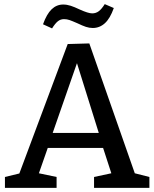

<svg xmlns="http://www.w3.org/2000/svg" viewBox="-20 -913 750 933"><path d="M414 -702 635 -71 706 -53V0H437V-53L521 -71L481 -194H212L169 -71L255 -53V0H4V-53L74 -70L309 -699ZM460 -267 354 -606 236 -267ZM189 -795Q207 -845 231 -868Q255 -891 287 -891Q305 -891 323.5 -885Q342 -879 367 -867Q409 -848 428 -848Q446 -848 460 -858.5Q474 -869 489 -893L533 -874Q515 -823 489.5 -800Q464 -777 431 -777Q414 -777 397.5 -782.5Q381 -788 356 -800Q331 -811 318 -815.5Q305 -820 291 -820Q274 -820 261 -809.5Q248 -799 233 -775Z"/></svg>

Font: Bitter Pro Medium
Style: Regular
Weight: 500
Designer: Sol Matas, and Bitter project Authors
Foundry: Sol Matas
Version: Version 1.010